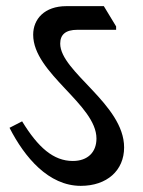

<svg xmlns="http://www.w3.org/2000/svg" viewBox="-20 -644 464 625"><path d="M243 -39C328 -39 384 -89 384 -164C384 -305 176 -410 176 -502C176 -531 193 -547 232 -547H358V-558L318 -624H196C125 -624 88 -582 88 -531C88 -405 294 -304 294 -193C294 -149 266 -120 217 -120C154 -120 104 -164 52 -249L11 -228C60 -132 138 -39 243 -39Z"/></svg>

Font: Noto Serif Devanagari SemiCondensed Medium
Style: Regular
Weight: 500
Width: 4
Designer: Universal Thirst, Indian Type Foundry and the Monotype Design Team
Foundry: Monotype Imaging Inc.
Version: Version 2.004